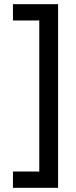

<svg xmlns="http://www.w3.org/2000/svg" viewBox="-20 -739 365 919"><path d="M42 82V160H258V-719H42V-641H168V82Z"/></svg>

Font: Noto Sans Bengali ExtraCondensed Medium
Style: Regular
Weight: 500
Width: 2
Designer: Joana Ranito - Universal Thirst; Jelle Bosma - Monotype Design Team
Foundry: Universal Thirst ehf.
Version: Version 3.000